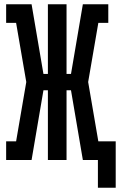

<svg xmlns="http://www.w3.org/2000/svg" viewBox="-20 -755 566 906"><path d="M442 131V0H371L315 -329H294V0H206V-329H185L129 0H9V-88H56L104 -368L56 -647H9V-735H129L185 -406H206V-735H294V-406H315L371 -735H491V-647H444L396 -368L444 -88H526V131Z"/></svg>

Font: Iosevka Slab Semibold
Style: Regular
Weight: 600
Monospace: yes
Designer: Belleve Invis
Foundry: Belleve Invis
Version: Version 11.1.1; ttfautohint (v1.8.3)